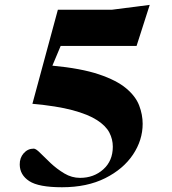

<svg xmlns="http://www.w3.org/2000/svg" viewBox="-20 -755 705 788"><path d="M234.5 13.5Q138.5 13.5 100 -11.8Q61.5 -37 61 -79.5Q60.5 -107 77.2 -126Q94 -145 118.5 -145Q127.5 -145 145.2 -127Q163 -109 188.2 -85.2Q213.5 -61.5 244 -43.2Q274.5 -25 308.5 -25Q365 -25 404 -60Q443 -95 443 -153Q443 -183.5 428.8 -211Q414.5 -238.5 378.2 -262Q342 -285.5 277.5 -302.8Q213 -320 113 -329L217.5 -715H439L594.5 -735L540.5 -566.5H229L195 -485.5Q312.5 -474.5 385.5 -450Q458.5 -425.5 497.8 -392.5Q537 -359.5 551.2 -322Q565.5 -284.5 565.5 -247Q565.5 -180 525.8 -120.5Q486 -61 411.8 -23.8Q337.5 13.5 234.5 13.5Z"/></svg>

Font: Newsreader 72pt
Style: Bold
Weight: 700
Designer: Hugues Gentile
Foundry: Production Type
Version: Version 1.003; ttfautohint (v1.8.3)